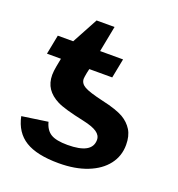

<svg xmlns="http://www.w3.org/2000/svg" viewBox="-122 -753 800 864"><g transform="rotate(20 278.0 -321.0)"><path d="M510.7 -171.4Q510.7 -117.7 479.2 -76.9Q447.8 -36.1 389.9 -13.2Q332 9.8 252.9 9.8Q148.4 9.8 93.3 -24.2Q38.1 -58.1 22.9 -131.8L147 -149.9Q156.7 -112.3 182.4 -96.7Q208 -81.1 262.2 -81.1Q321.3 -81.1 350.6 -97.7Q379.9 -114.3 379.9 -147.5Q379.9 -169.4 358.9 -183.8Q337.9 -198.2 292 -208Q194.8 -228.5 160.6 -246.1Q126 -263.7 108.2 -290Q90.3 -316.4 90.3 -354.5Q90.3 -363.8 91.6 -373.8Q92.8 -383.8 94.7 -394.5Q96.7 -404.8 98.6 -415Q100.6 -425.3 102.5 -435.5H35.6L53.7 -528.3H127.4L194.3 -652.3H280.3L256.3 -528.3H366.2L348.1 -435.5H238.3L233.9 -416Q229.5 -392.6 229.5 -386.2Q229.5 -363.8 252.7 -350.6Q275.9 -337.4 343.8 -321.8Q379.4 -314 404.8 -305.2Q430.2 -296.4 445.8 -287.6Q476.6 -269.5 493.7 -241.7Q510.7 -213.9 510.7 -171.4Z"/></g></svg>

Font: Arimo
Style: Italic
Weight: 400
Italic angle: -12°
Designer: Steve Matteson
Foundry: Monotype Imaging Inc.
Version: Version 1.33